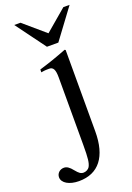

<svg xmlns="http://www.w3.org/2000/svg" viewBox="-237 -735 698 1014"><g transform="rotate(-20 112.0 -228.0)"><path d="M193 -457 188 -460C129 -437 91 -424 32 -406V-390L37 -391C53 -394 67 -394 77 -394C100 -394 109 -377 109 -334V45C109 121 106 146 95 166C89 176 75 184 61 184C46 184 36 177 19 156C1 133 -13 124 -29 124C-52 124 -70 141 -70 163C-70 195 -31 218 23 218C134 218 193 142 193 0ZM294 -674H259L138 -571L18 -674H-17L106 -507H170Z"/></g></svg>

Font: XITS Math
Style: Regular
Weight: 400
Designer: MicroPress Inc., with final additions and corrections provided by Coen Hoffman, Elsevier (retired)
Version: Version 1.302